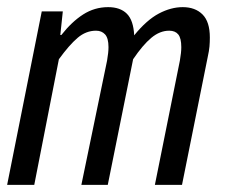

<svg xmlns="http://www.w3.org/2000/svg" viewBox="-20 -518 640 538"><path d="M0 0 97 -486H156L149 -420H152Q181 -457 213 -477.5Q245 -498 283 -498Q317 -498 335.5 -479.5Q354 -461 356 -419Q391 -462 425 -480Q459 -498 492 -498Q527 -498 547.5 -477.5Q568 -457 568 -413Q568 -400 567 -388Q566 -376 562 -358L490 0H414L484 -348Q486 -360 487 -369Q488 -378 488 -386Q488 -411 479.5 -421.5Q471 -432 454 -432Q428 -432 404 -412Q380 -392 353 -352L282 0H208L280 -348Q282 -360 283 -369Q284 -378 284 -386Q284 -411 274.5 -421.5Q265 -432 249 -432Q221 -432 197.5 -412Q174 -392 145 -352L76 0Z"/></svg>

Font: Source Code Pro
Style: Italic
Weight: 400
Italic angle: -11°
Monospace: yes
Designer: Paul D. Hunt, Teo Tuominen
Foundry: Adobe Systems Incorporated
Version: Version 1.050;PS 1.000;hotconv 16.6.51;makeotf.lib2.5.65220